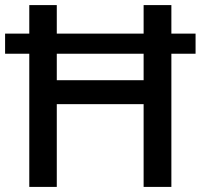

<svg xmlns="http://www.w3.org/2000/svg" viewBox="-20 -734 788 754"><path d="M95 0H203V-325H544V0H653V-523H748V-602H653V-714H544V-602H203V-714H95V-602H0V-523H95ZM203 -419V-523H544V-419Z"/></svg>

Font: Noto Sans Lao UI Med
Style: Regular
Weight: 500
Designer: Monotype Design Team
Foundry: Monotype Imaging Inc.
Version: Version 2.000